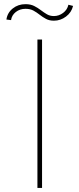

<svg xmlns="http://www.w3.org/2000/svg" viewBox="-20 -921 389 941"><path d="M186.1 -727.3V0H163.4V-727.3ZM34.1 -822.4 11.4 -825.3Q16.3 -858.7 42.6 -879.6Q68.9 -900.6 105.1 -900.6Q129.6 -900.6 147.4 -891.7Q165.1 -882.8 179.9 -871.4Q194.6 -860.1 209.7 -851.2Q224.8 -842.3 244.3 -842.3Q268.5 -842.3 289.1 -857.6Q309.7 -872.9 315.3 -897.7L338.1 -892Q330.3 -859.7 303.4 -839.7Q276.6 -819.6 244.3 -819.6Q221.6 -819.6 205.3 -828.5Q188.9 -837.4 174.5 -848.7Q160.2 -860.1 144 -869Q127.8 -877.8 105.1 -877.8Q77.4 -877.8 57.5 -862.2Q37.6 -846.6 34.1 -822.4Z"/></svg>

Font: Inter UI Thin
Style: Regular
Weight: 100
Designer: Rasmus Andersson
Foundry: rsms
Version: 3.2;8d6f07862